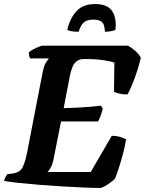

<svg xmlns="http://www.w3.org/2000/svg" viewBox="-35 -930 717 950"><path d="M460 0Q431 0 382 -2Q333 -4 275.5 -7.5Q218 -11 161 -15.5Q104 -20 57.5 -25Q11 -30 -15 -35Q-12 -46 -7.5 -54.5Q-3 -63 1 -68L31 -72Q61 -76 74.5 -98.5Q88 -121 99 -175L174 -562Q182 -606 193.5 -622.5Q205 -639 207 -641H114Q112 -645 109.5 -653Q107 -661 108 -671Q115 -678 129 -685.5Q143 -693 156.5 -698.5Q170 -704 175 -704H598Q614 -696 633.5 -679Q653 -662 662 -644Q647 -584 628 -534.5Q609 -485 596 -463Q577 -462 557.5 -466.5Q538 -471 529 -476L531 -620Q517 -626 478 -632Q439 -638 383 -638Q357 -638 343 -626Q329 -614 322.5 -596Q316 -578 312 -561L280 -395Q330 -396 375 -399Q420 -402 464 -407L474 -393Q468 -371 461.5 -354Q455 -337 450 -329H267L231 -148Q226 -120 217 -103Q208 -86 200 -79H414L518 -258Q543 -258 562.5 -251.5Q582 -245 589 -240Q583 -204 573 -167Q563 -130 552.5 -97.5Q542 -65 534 -46Q527 -38 512 -27Q497 -16 482.5 -8Q468 0 460 0ZM354 -773Q329 -773 315.5 -776Q302 -779 298 -782Q311 -840 343.5 -875Q376 -910 436 -910Q497 -910 520 -875Q543 -840 536 -782Q530 -779 515.5 -776Q501 -773 484 -773Q483 -809 469.5 -821Q456 -833 427 -833Q398 -833 381.5 -820.5Q365 -808 354 -773Z"/></svg>

Font: Texturina 72pt 72pt ExtraBold
Style: Italic
Weight: 800
Italic angle: -11°
Designer: Guillermo Torres Carreño
Foundry: Omnibus-Type
Version: Version 1.002; ttfautohint (v1.8.3)